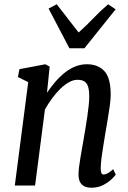

<svg xmlns="http://www.w3.org/2000/svg" viewBox="-20 -865 598 895"><path d="M199 -432.5Q217.5 -460 238.2 -484Q259 -508 282.2 -526.5Q305.5 -545 331.2 -555.2Q357 -565.5 385.5 -565.5Q436.5 -565.5 466.2 -534Q496 -502.5 496 -423.5Q496 -403 491.8 -371.8Q487.5 -340.5 481.8 -307Q476 -273.5 471.5 -246.5Q467.5 -220.5 462.2 -189.5Q457 -158.5 453.2 -129.2Q449.5 -100 449.5 -79Q449.5 -64.5 452.8 -58Q456 -51.5 462.5 -51.5Q471.5 -51.5 482.2 -57.2Q493 -63 507.5 -76.5L519.5 -51Q515.5 -44.5 500 -29.5Q484.5 -14.5 460.5 -2.2Q436.5 10 406 10Q385 10 371.5 2.5Q358 -5 352 -18.8Q346 -32.5 346 -51.5Q346 -65.5 348.5 -86.5Q351 -107.5 355.2 -132Q359.5 -156.5 363.8 -181.5Q368 -206.5 372 -228.5Q375 -247 379.2 -271.8Q383.5 -296.5 387.2 -323.2Q391 -350 393.5 -374Q396 -398 396 -414Q396 -444.5 390.5 -461.5Q385 -478.5 373 -485.8Q361 -493 340.5 -493Q322 -493 302 -482Q282 -471 262.2 -452Q242.5 -433 224 -408Q205.5 -383 189.5 -355L143.5 0H49L111.5 -482L63.5 -506L70.5 -542.5L191.5 -565.5L211.5 -554.5ZM303.5 -640 206.5 -825 244.5 -845Q269.5 -812.5 295 -779.8Q320.5 -747 346.5 -713.5Q383.5 -746.5 414.8 -779.5Q446 -812.5 484 -845L519 -821.5L373.5 -640Z"/></svg>

Font: Merriweather 24pt SemiCondensed
Style: Italic
Weight: 400
Width: 4
Italic angle: -7.8°
Designer: Eben Sorkin
Foundry: Eben Sorkin
Version: Version 2.101